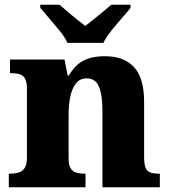

<svg xmlns="http://www.w3.org/2000/svg" viewBox="-20 -786 716 806"><path d="M17 0V-57H20Q43 -57 59 -62Q75 -67 84 -81.5Q93 -96 93 -125V-415Q93 -442 85 -456Q77 -470 62 -474.5Q47 -479 25 -479H22V-536H251L264 -469H269Q286 -498 306.5 -515.5Q327 -533 355 -541.5Q383 -550 421 -550Q500 -550 542.5 -504.5Q585 -459 585 -358V-128Q585 -97 591 -82Q597 -67 611 -62Q625 -57 647 -57H651V0H410V-322Q410 -387 395.5 -422Q381 -457 344 -457Q315 -457 298.5 -435.5Q282 -414 275 -379.5Q268 -345 268 -305V-122Q268 -94 276 -80.5Q284 -67 298.5 -62Q313 -57 335 -57H339V0ZM263 -606Q253 -629 231.5 -655.5Q210 -682 187.5 -708Q165 -734 149 -753V-766H230Q242 -756 261.5 -739Q281 -722 302 -705.5Q323 -689 338 -677Q353 -689 374 -705.5Q395 -722 415 -739Q435 -756 447 -766H528V-753Q513 -734 490 -708Q467 -682 446 -655.5Q425 -629 414 -606Z"/></svg>

Font: Noto Serif Thai ExtraBold
Style: Regular
Weight: 800
Version: Version 2.001